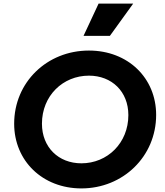

<svg xmlns="http://www.w3.org/2000/svg" viewBox="-20 -1039 922 1071"><path d="M434 12C666 12 851 -166 851 -398C851 -604 694 -757 476 -757C242 -757 59 -580 59 -349C59 -142 217 12 434 12ZM214 -349C214 -505 331 -617 476 -617C604 -617 696 -528 696 -397C696 -241 579 -128 434 -128C306 -128 214 -218 214 -349ZM446 -839H593L723 -1019H530Z"/></svg>

Font: Mluvka ExtraBold
Style: Italic
Weight: 800
Italic angle: -8°
Designer: Modified by Jiří Krblich, Original typeface by Gumpita Rahayu
Foundry: Gumpita Rahayu & Jiří Krblich
Version: Version 2.000;Glyphs 3.1.1 (3134)